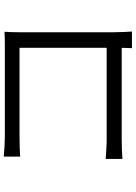

<svg xmlns="http://www.w3.org/2000/svg" viewBox="133 -859 734 1040"><g transform="rotate(-90 500.0 -339.0)"><path d="M171.8 -685.6Q196.9 -683.2 227.1 -681.5Q257.3 -679.8 281.2 -679.8H773.5Q792 -679.8 812.6 -680.2Q833.1 -680.6 847.8 -681.6Q846.8 -664.8 846.1 -643.4Q845.4 -622 845.4 -604.4V-87.8Q845.4 -61 846.9 -31.8Q848.4 -2.7 849.2 8.7H759.2Q759.6 -2.7 760.4 -27.5Q761.2 -52.4 761.2 -79.2V-600.3H281.8Q253.9 -600.3 221.6 -599.3Q189.3 -598.3 171.8 -596.9ZM159.2 -133.5Q178.4 -132.2 208.8 -130.2Q239.1 -128.2 269.8 -128.2H806.1V-46.8H272.4Q242 -46.8 210.7 -45.8Q179.5 -44.7 159.2 -42.9Z"/></g></svg>

Font: Noto Sans JP
Style: Regular
Weight: 100
Designer: Ryoko NISHIZUKA 西塚涼子 (kana, bopomofo & ideographs); Paul D. Hunt (Latin, Greek & Cyrillic); Sandoll Communications 산돌커뮤니
Foundry: Adobe
Version: Version 2.004;hotconv 1.0.118;makeotfexe 2.5.65603